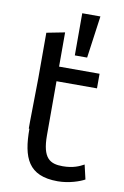

<svg xmlns="http://www.w3.org/2000/svg" viewBox="-90 -840 586 906"><g transform="rotate(10 203.5 -387.5)"><path d="M229 -788V-586H288L316 -788ZM380 -18C375 -41 369 -64 364 -87C344 -76 314 -61 263 -61C202 -61 165 -82 165 -192V-451H359V-521H165V-685L78 -668V-450L75 -242V-208H78C78 -69 111 13 252 13C307 13 359 -6 380 -18Z"/></g></svg>

Font: Repo
Style: Regular
Weight: 400
Designer: Stefan Peev
Foundry: Context Ltd
Version: Version 0.000